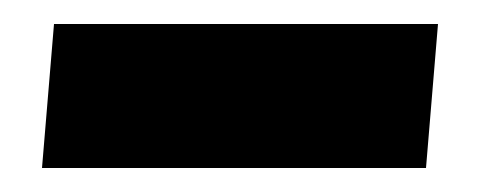

<svg xmlns="http://www.w3.org/2000/svg" viewBox="-20 -360 400 160"><path d="M25 -340 15 -220H335L345 -340Z"/></svg>

Font: MikodacsPCS
Style: Regular
Weight: 900
Designer: gluk (gluksza@wp.pl)
Foundry: gluk (gluksza@wp.pl)
Version: Version 0.27